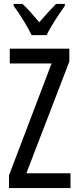

<svg xmlns="http://www.w3.org/2000/svg" viewBox="-20 -963 401 983"><path d="M341 0H26V-65L244 -638H30V-714H335V-648L115 -76H341ZM142 -783Q126 -816 101 -857Q76 -898 50 -933V-943H95Q114 -926 136.5 -900.5Q159 -875 181 -849Q207 -879 224.5 -898Q242 -917 267 -943H312V-933Q290 -902 262.5 -860Q235 -818 219 -783Z"/></svg>

Font: Noto Sans Oriya ExtCond
Style: Regular
Weight: 400
Width: 2
Designer: Amélie Bonet and Sol Matas
Foundry: Google LLC
Version: Version 2.006; ttfautohint (v1.8.4.7-5d5b)